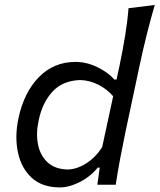

<svg xmlns="http://www.w3.org/2000/svg" viewBox="-20 -764 660 794"><path d="M228 11Q154.5 11 111.2 -28.8Q68 -68.5 54.2 -133.5Q40.5 -198.5 56 -273.5Q78.5 -381 140.2 -444.5Q202 -508 292.5 -508Q338 -508 382.8 -486.2Q427.5 -464.5 453 -435H462L474.5 -493.5Q487.5 -555.5 497.2 -614.5Q507 -673.5 511.5 -730L620 -743.5Q585.5 -625 557.5 -494L499 -219Q486 -156.5 476.5 -105.8Q467 -55 458.5 0H382.5L392.5 -71H384.5Q352.5 -32.5 309 -10.8Q265.5 11 228 11ZM261 -63Q299.5 -64.5 337.2 -88.8Q375 -113 402.5 -155.5L448 -366Q422.5 -395.5 386.5 -413.8Q350.5 -432 311.5 -433Q238.5 -430.5 196.8 -384.8Q155 -339 140 -266.5Q128 -212 137.2 -166.2Q146.5 -120.5 177.2 -92.2Q208 -64 261 -63Z"/></svg>

Font: Commissioner Flair
Style: Italic
Weight: 400
Italic angle: -12°
Designer: Kostas Bartsokas
Foundry: Kostas Bartsokas
Version: Version 1.000; ttfautohint (v1.8.3)